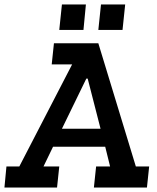

<svg xmlns="http://www.w3.org/2000/svg" viewBox="-39 -845 709 865"><path d="M-10 -95H48L286 -555H194L204 -650H404L573 -95H633L623 0H384L394 -95H457L435 -184H200L157 -95H228L218 0H-19ZM350 -491 240 -265H414L356 -491ZM416 -825H525L513 -710H404ZM240 -825H348L337 -710H228Z"/></svg>

Font: Zilla Slab SemiBold
Style: Regular
Weight: 600
Designer: Typotheque.com
Foundry: Typotheque type foundry
Version: Version 1.0; 2017